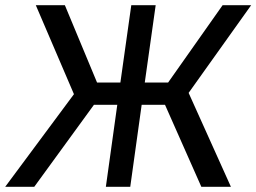

<svg xmlns="http://www.w3.org/2000/svg" viewBox="-27 -720 988 740"><path d="M609 -316H519L475 0H381L425 -316H335L105 0H-7L258 -357L111 -700H223L347 -402H437L479 -700H573L531 -402H621L831 -700H941L700 -362L863 0H749Z"/></svg>

Font: Retni Sans Medium
Style: Italic
Weight: 500
Italic angle: -8°
Designer: Vitaly Kuzmin
Foundry: ParaType Ltd.
Version: Version 1.00;June 10, 2019;FontCreator 11.5.0.2425 64-bit; t